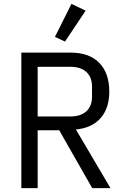

<svg xmlns="http://www.w3.org/2000/svg" viewBox="-20 -969 640 989"><path d="M174 0H90V-698H344Q440 -698 491.5 -645Q543 -592 543 -497Q543 -412 498.5 -361Q454 -310 371 -302L549 0H455L285 -298H174ZM342 -369Q395 -369 424.5 -395.5Q454 -422 454 -471V-523Q454 -572 424.5 -598.5Q395 -625 342 -625H174V-369ZM315 -755 263 -779 348 -949 421 -914Z"/></svg>

Font: iA Writer Duo V
Style: Regular
Weight: 400
Designer: Mike Abbink, Paul van der Laan, Pieter van Rosmalen, Oliver Reichenstein
Foundry: Information Architects Inc.
Version: Version 2.000